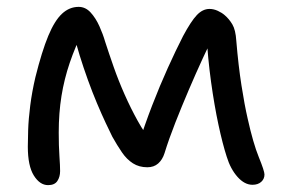

<svg xmlns="http://www.w3.org/2000/svg" viewBox="-20 -528 820 559"><path d="M120 11Q96 11 78.5 -17Q61 -45 61 -101Q61 -119 62 -150Q63 -181 68 -220.5Q73 -260 83 -303Q102 -379 120.5 -423.5Q139 -468 160.5 -488Q182 -508 209 -508Q229 -508 244 -491.5Q259 -475 269.5 -451.5Q280 -428 286 -407Q297 -373 311 -333Q325 -293 343 -252.5Q361 -212 381 -176Q401 -140 422 -115L383 -107Q401 -164 423 -221Q445 -278 468.5 -330Q492 -382 513 -423Q536 -466 553 -484Q570 -502 590 -502Q602 -502 614 -496.5Q626 -491 634 -484Q647 -473 656.5 -457Q666 -441 668 -409Q674 -337 683 -279.5Q692 -222 701 -183Q717 -111 733.5 -70.5Q750 -30 750 -20Q750 -7 740.5 1.5Q731 10 715 10Q692 10 671.5 -13Q651 -36 640 -72Q628 -109 616 -165Q604 -221 594.5 -289.5Q585 -358 581 -431L609 -438Q591 -403 570.5 -358.5Q550 -314 529.5 -266Q509 -218 490.5 -171Q472 -124 459 -82Q453 -63 440.5 -52Q428 -41 409 -41Q385 -41 367 -52.5Q349 -64 335 -84.5Q321 -105 307 -130Q300 -144 288 -169.5Q276 -195 262.5 -227Q249 -259 236 -295Q223 -331 212 -366.5Q201 -402 194 -433L223 -441Q199 -392 183 -345Q167 -298 159 -248.5Q151 -199 151 -142Q151 -103 153 -74Q155 -45 155 -30Q155 -13 147 -1Q139 11 120 11Z"/></svg>

Font: Shantell Sans
Style: Regular
Weight: 400
Designer: Stephen Nixon, Anya Danilova, Shantell Martin
Foundry: Arrow Type
Version: Version 1.008;[ac192a2d6]